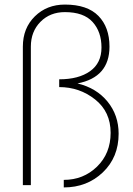

<svg xmlns="http://www.w3.org/2000/svg" viewBox="-20 -810 584 840"><path d="M259 -23Q345 -23 404.5 -81Q464 -139 464 -229Q464 -321 396 -375Q328 -429 239 -429V-463Q324 -463 374 -498.5Q424 -534 424 -602Q424 -671 385 -714Q346 -757 264 -757Q199 -757 157 -714.5Q115 -672 115 -606V0H80V-606Q80 -687 132.5 -738.5Q185 -790 264 -790Q362 -790 410.5 -740.5Q459 -691 459 -606Q459 -472 319 -445Q402 -425 450.5 -365.5Q499 -306 499 -225Q499 -122 430 -56Q361 10 259 10Z"/></svg>

Font: Renner
Style: Thin
Weight: 200
Version: Version 003.000 ; ttfautohint (v0.97) -l 8 -r 50 -G 200 -x 1